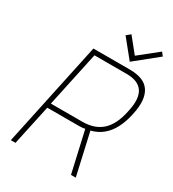

<svg xmlns="http://www.w3.org/2000/svg" viewBox="-209 -999 1006 1114"><g transform="rotate(30 294.0 -442.0)"><path d="M562 -861 544 -884 419 -784 340 -882 313 -860 411 -739ZM435 -700H190L41 0H72L130 -269H338Q346 -269 353.5 -269.5Q361 -270 368 -270.5Q375 -271 382 -273L444 0H476L413 -279Q457 -290 490 -317Q523 -344 545 -386.5Q567 -429 579 -486Q591 -541 587.5 -580.5Q584 -620 566 -647Q548 -674 515 -687Q482 -700 435 -700ZM347 -300H136L215 -669H430Q470 -669 496.5 -658Q523 -647 538 -625Q553 -603 555.5 -568.5Q558 -534 547 -486Q537 -436 519 -400.5Q501 -365 476 -343Q451 -321 418.5 -310.5Q386 -300 347 -300Z"/></g></svg>

Font: Advent Pro ExtraLight
Style: Italic
Weight: 250
Italic angle: -12°
Version: Version 3.000